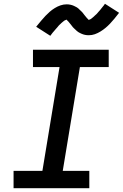

<svg xmlns="http://www.w3.org/2000/svg" viewBox="-20 -999 652 1019"><path d="M454 0H52V-92H205L296 -643H155V-735H557V-643H404L313 -92H454ZM247 -809 172 -857Q186 -874 198 -888.5Q210 -903 221.5 -915Q233 -927 244.5 -937Q256 -947 270.5 -956Q285 -965 301 -970.5Q317 -976 334 -976Q339 -976 344 -975.5Q349 -975 353.5 -974Q358 -973 363 -971.5Q368 -970 372 -968Q376 -966 380 -964Q384 -962 388.5 -959.5Q393 -957 396.5 -953.5Q400 -950 403.5 -946.5Q407 -943 410.5 -940Q414 -937 417 -933.5Q420 -930 422.5 -926.5Q425 -923 427.5 -920Q430 -917 434 -912Q438 -907 441 -903.5Q444 -900 448 -896.5Q452 -893 452 -892H451Q451 -894 455 -895Q459 -896 462 -898Q465 -900 469 -903.5Q473 -907 475 -908.5Q477 -910 479 -912Q481 -914 483 -916Q485 -918 487.5 -920Q490 -922 492.5 -924.5Q495 -927 497.5 -930Q500 -933 502.5 -936Q505 -939 508 -942Q511 -945 513.5 -948.5Q516 -952 519 -955.5Q522 -959 525 -963Q528 -967 531.5 -971Q535 -975 537 -979L612 -931Q598 -913 586.5 -899Q575 -885 563.5 -873Q552 -861 540 -851Q528 -841 513.5 -832Q499 -823 483.5 -817.5Q468 -812 451 -812Q446 -812 441 -812.5Q436 -813 431 -814Q426 -815 421.5 -816.5Q417 -818 412.5 -820Q408 -822 404 -824Q400 -826 396 -828.5Q392 -831 388 -834.5Q384 -838 380.5 -841.5Q377 -845 373.5 -848Q370 -851 367 -854.5Q364 -858 361.5 -861.5Q359 -865 356.5 -868Q354 -871 350 -876Q346 -881 343 -884.5Q340 -888 336 -891.5Q332 -895 332 -896H333Q333 -894 329 -893Q325 -892 322 -890Q319 -888 315 -884.5Q311 -881 309 -879.5Q307 -878 305 -876Q303 -874 301 -872Q299 -870 296.5 -868Q294 -866 292 -863.5Q290 -861 287.5 -858Q285 -855 282.5 -852Q280 -849 277 -846Q274 -843 271.5 -839.5Q269 -836 265.5 -832.5Q262 -829 259 -825Q256 -821 253 -817Q250 -813 247 -809Z"/></svg>

Font: Iosevka Semibold Extended
Style: Italic
Weight: 600
Width: 7
Italic angle: -9°
Monospace: yes
Designer: Belleve Invis
Foundry: Belleve Invis
Version: Version 32.5.0; ttfautohint (v1.8.4)